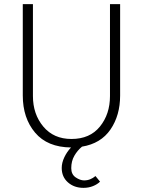

<svg xmlns="http://www.w3.org/2000/svg" viewBox="-20 -700 690 927"><path d="M139 -236Q139 -149 189 -89Q239 -29 325 -29Q414 -29 462.5 -89Q511 -149 511 -236V-680H560V-239Q560 -143 513.5 -75Q467 -7 376 8Q354 26 339 52Q324 78 324 112Q324 142 345.5 156.5Q367 171 386 171Q402 171 415.5 165.5Q429 160 441 150L463 177Q450 190 429 198.5Q408 207 383 207Q338 207 308 180.5Q278 154 278 111Q278 86 290.5 59.5Q303 33 323 12Q209 11 149.5 -59.5Q90 -130 90 -239V-680H139Z"/></svg>

Font: Palanquin Thin
Style: Regular
Weight: 250
Designer: Pria Ravichandran
Version: Version 1.001